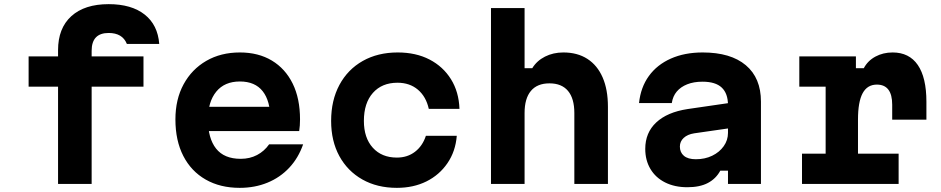

<svg xmlns="http://www.w3.org/2000/svg" viewBox="-20 -887 4540 926"><path d="M422 0H260V-469H118V-615H260V-645Q260 -751 324 -809Q388 -867 504 -867Q614 -867 677.5 -817Q741 -767 748 -675H592Q581 -702 559 -715Q537 -728 504 -728Q463 -728 442.5 -706.5Q422 -685 422 -642V-615H672V-469H422Z M957 -372H1334L1284 -311Q1284 -400 1247 -447Q1210 -494 1137 -494Q1063 -494 1023 -445Q983 -396 983 -311Q983 -220 1022 -170.5Q1061 -121 1141 -121Q1185 -121 1220 -139.5Q1255 -158 1278 -191H1442Q1419 -125 1375 -78Q1331 -31 1270 -6Q1209 19 1136 19Q1042 19 972 -21Q902 -61 864 -135Q826 -209 826 -311Q826 -408 865.5 -480.5Q905 -553 975 -593.5Q1045 -634 1137 -634Q1226 -634 1291 -595Q1356 -556 1391.5 -484Q1427 -412 1427 -311Q1427 -297 1426 -282Q1425 -267 1423 -255H957Z M1894 19Q1799 19 1727.5 -21.5Q1656 -62 1616.5 -134.5Q1577 -207 1577 -304Q1577 -403 1617 -477.5Q1657 -552 1729.5 -593Q1802 -634 1898 -634Q1986 -634 2051.5 -600Q2117 -566 2155 -505Q2193 -444 2196 -362H2048Q2035 -421 1995.5 -454.5Q1956 -488 1897 -488Q1822 -488 1778.5 -439Q1735 -390 1735 -304Q1735 -222 1778 -174.5Q1821 -127 1894 -127Q1945 -127 1981.5 -155Q2018 -183 2034 -232H2183Q2177 -157 2138 -100Q2099 -43 2036.5 -12Q1974 19 1894 19Z M2348 0V-848H2510V-558H2547Q2569 -594 2608.5 -614Q2648 -634 2697 -634Q2765 -634 2813 -603Q2861 -572 2886.5 -513.5Q2912 -455 2912 -372V0H2750V-342Q2750 -412 2719.5 -448.5Q2689 -485 2630 -485Q2571 -485 2540.5 -448.5Q2510 -412 2510 -342V0Z M3502 -391V-269L3328 -244Q3296 -239 3277.5 -222Q3259 -205 3259 -180Q3259 -152 3278.5 -135.5Q3298 -119 3336 -119Q3380 -119 3415 -136Q3450 -153 3470.5 -182Q3491 -211 3491 -246V-380Q3491 -436 3461 -464.5Q3431 -493 3368 -493Q3326 -493 3294.5 -480.5Q3263 -468 3244 -445.5Q3225 -423 3220 -390H3062Q3070 -466 3109.5 -520.5Q3149 -575 3215.5 -604.5Q3282 -634 3369 -634Q3504 -634 3577 -572.5Q3650 -511 3650 -397V0H3491V-64H3454Q3433 -25 3394 -4.5Q3355 16 3295 16Q3234 16 3188 -7Q3142 -30 3117 -72Q3092 -114 3092 -169Q3092 -247 3145 -296.5Q3198 -346 3296 -361Z M3835 -615H4108V-558H4146Q4165 -594 4202 -614Q4239 -634 4285 -634Q4365 -634 4406.5 -573.5Q4448 -513 4448 -396V-310H4283V-382Q4283 -479 4209 -479Q4163 -479 4140.5 -437.5Q4118 -396 4118 -310V-146H4314V0H3848V-146H3962V-469H3835Z"/></svg>

Font: Martian Mono SemiExpanded
Style: Bold
Weight: 700
Width: 6
Designer: Roman Shamin
Foundry: Evil Martians
Version: Version 1.000